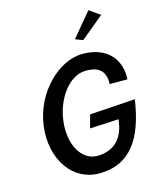

<svg xmlns="http://www.w3.org/2000/svg" viewBox="-136 -1038 925 1134"><g transform="rotate(-15 326.5 -471.0)"><path d="M644 -366 366 -348 344 -268 520 -277 519 -267C502 -129 410 -100 344 -100C252 -100 185 -205 203 -351C219 -483 305 -604 408 -604C473 -604 527 -583 524 -491H632C640 -598 577 -705 414 -705C270 -705 108 -552 83 -351C58 -148 171 3 327 3C522 3 610 -137 644 -366ZM394 -800 440 -782 581 -899 515 -945Z"/></g></svg>

Font: Bluebird
Style: LiNrwObl
Weight: 300
Designer: Jasper
Foundry: Cannot Into Space Fonts
Version: Version 0.98